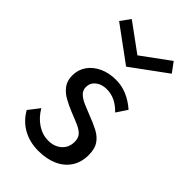

<svg xmlns="http://www.w3.org/2000/svg" viewBox="-246 -891 991 991"><g transform="rotate(45 250.0 -395.0)"><path d="M239 16Q175 16 125.8 -11.8Q76.5 -39.5 47.5 -91L94 -151Q120.5 -106.5 158 -82Q195.5 -57.5 238.5 -57.5Q266.5 -57.5 289.2 -68.5Q312 -79.5 325.5 -100.2Q339 -121 339 -149.5Q339 -177 325.2 -192.8Q311.5 -208.5 284.8 -220.5Q258 -232.5 218 -248Q186 -261 156 -277.5Q126 -294 106.8 -319.2Q87.5 -344.5 87.5 -383.5Q87.5 -425.5 110.2 -458Q133 -490.5 173 -509Q213 -527.5 264 -527.5Q305.5 -527.5 344.5 -511Q383.5 -494.5 418.5 -463.5L379.5 -404.5Q327.5 -459.5 264.5 -459.5Q226.5 -459.5 203 -440.2Q179.5 -421 179.5 -390.5Q179.5 -367 196.5 -351.2Q213.5 -335.5 240 -324Q266.5 -312.5 295 -301.5Q338 -285.5 370.2 -268.5Q402.5 -251.5 420.5 -224.8Q438.5 -198 438.5 -153Q438.5 -100.5 413.8 -62.5Q389 -24.5 344 -4.2Q299 16 239 16ZM252 -612 60 -753 99 -806.5 252 -694.5 405 -806.5 444.5 -753Z"/></g></svg>

Font: Spartan Thin Medium
Style: Regular
Weight: 500
Version: Version 1.004